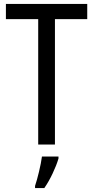

<svg xmlns="http://www.w3.org/2000/svg" viewBox="-20 -734 474 975"><path d="M259 0V-637H423V-714H10V-637H174V0ZM277 71V61H193C188 102 170 175 158 210V221H205C234 180 264 116 277 71Z"/></svg>

Font: Noto Sans Lao UI Cond
Style: Regular
Weight: 400
Width: 3
Designer: Monotype Design Team
Foundry: Monotype Imaging Inc.
Version: Version 2.000